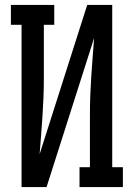

<svg xmlns="http://www.w3.org/2000/svg" viewBox="-20 -755 540 775"><path d="M67 0V-655H24V-735H199V-655H157V-441Q157 -402 155.5 -363.5Q154 -325 151.5 -287Q149 -249 146 -210.5Q143 -172 140 -133L332 -735H433V-80H476V0H301V-80H343V-294Q343 -333 344.5 -371.5Q346 -410 348.5 -448Q351 -486 354 -524.5Q357 -563 360 -602L168 0Z"/></svg>

Font: Iosevka Slab Medium
Style: Regular
Weight: 500
Monospace: yes
Designer: Belleve Invis
Foundry: Belleve Invis
Version: Version 11.1.1; ttfautohint (v1.8.3)